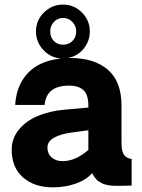

<svg xmlns="http://www.w3.org/2000/svg" viewBox="-20 -806 617 834"><path d="M507.8 -182.1Q507.8 -146 520.8 -131.1Q533.7 -116.2 551.8 -116.2V0Q546.9 0 533.7 0.5Q520.5 1 512.2 1Q511.2 1 498.5 1Q485.8 1 483.4 1Q481 1 469.2 0.5Q457.5 0 453.9 -1Q450.2 -2 439.9 -3.9Q429.7 -5.9 425.3 -8.8Q420.9 -11.7 412.8 -15.9Q404.8 -20 399.9 -25.4Q395 -30.8 389.6 -38.1Q384.3 -45.4 379.9 -54.2Q356.9 -25.9 310.5 -9Q264.2 7.8 210 7.8Q129.4 7.8 80.1 -35.2Q30.8 -78.1 30.8 -155.8Q30.8 -205.1 62.3 -243.2Q93.8 -281.2 143.8 -302.2Q193.8 -323.2 255.9 -329.1L363.8 -338.9V-348.1Q363.8 -394 342.8 -414.1Q321.8 -434.1 279.8 -434.1Q181.2 -434.1 173.8 -350.1H45.9Q47.9 -380.4 55.4 -407.5Q63 -434.6 78.6 -459.5Q94.2 -484.4 116.7 -503.4Q139.2 -522.5 172.1 -535.2Q205.1 -547.9 246.1 -551.8Q200.2 -554.7 168.2 -589.1Q136.2 -623.5 136.2 -669.9Q136.2 -717.3 170.9 -751.7Q205.6 -786.1 253.9 -786.1Q301.8 -786.1 335.9 -751.7Q370.1 -717.3 370.1 -669.9Q370.1 -626.5 343 -594Q315.9 -561.5 274.9 -554.2H284.2Q389.2 -554.2 448.5 -503.2Q507.8 -452.1 507.8 -347.2ZM198.2 -669.9Q198.2 -644 213.9 -627.9Q229.5 -611.8 253.9 -611.8Q278.3 -611.8 294.7 -627.9Q311 -644 311 -669.9Q311 -693.4 294.4 -710.7Q277.8 -728 253.9 -728Q230 -728 214.1 -710.7Q198.2 -693.4 198.2 -669.9ZM363.8 -154.8V-240.2L289.1 -230Q242.2 -223.6 214.1 -207.5Q186 -191.4 186 -165Q186 -138.2 204.3 -122.1Q222.7 -106 252 -106Q307.6 -106 363.8 -154.8Z"/></svg>

Font: Oakes Grotesk Bold
Style: Regular
Weight: 700
Designer: Samuel Oakes
Foundry: Samuel Oakes
Version: Version 1.000;PS 001.000;hotconv 1.0.88;makeotf.lib2.5.64775